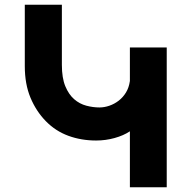

<svg xmlns="http://www.w3.org/2000/svg" viewBox="-20 -793 811 813"><path d="M174 -280Q133 -322 109 -379.5Q85 -437 85 -513V-773H242V-518Q242 -463 256.5 -428Q271 -393 294 -373Q317 -353 345.5 -345.5Q374 -338 401 -338Q422 -338 443.5 -345.5Q465 -353 483 -367Q501 -381 513.5 -401.5Q526 -422 530 -450V-592H686V0H530V-237Q503 -219 465 -208.5Q427 -198 387 -198Q324 -198 269.5 -218Q215 -238 174 -280Z"/></svg>

Font: Montserrat_am3
Style: Bold
Weight: 700
Designer: Julieta Ulanovsky
Foundry: Julieta Ulanovsky. Armenina letters added by Vahan Hovhannisyan
Version: Version 2.001